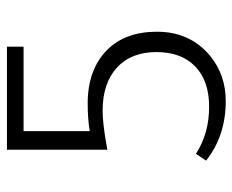

<svg xmlns="http://www.w3.org/2000/svg" viewBox="-80 -594 685 566"><g transform="rotate(-90 263.0 -310.5)"><path d="M409 -584H160V-389Q196 -395 242 -395Q341 -395 399 -338Q453 -284 453 -191Q453 -94 383 -35Q326 12 249 12Q146 12 73 -46L93 -76Q153 -37 232 -37Q308 -37 350.5 -78Q393 -119 393 -192Q393 -267 347 -309Q301 -351 220 -351Q185 -351 122 -340Q114 -339 105 -337V-633H409Z"/></g></svg>

Font: TajawalTap
Style: Regular
Weight: 300
Designer: Boutros Fonts
Foundry: Created by Boutros International 2017
Version: Version 2.700